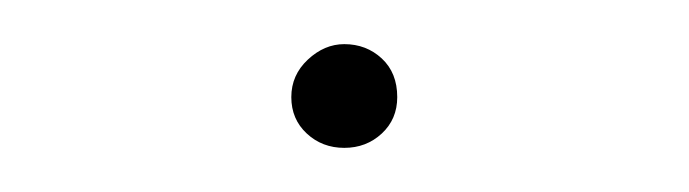

<svg xmlns="http://www.w3.org/2000/svg" viewBox="-20 -56 312 87"><path d="M112 -12Q112 -2 119 4.5Q126 11 136 11Q146 11 153 4.5Q160 -2 160 -12Q160 -23 153 -29.5Q146 -36 136 -36Q127 -36 119.5 -29Q112 -22 112 -12Z"/></svg>

Font: Jost ExtraLight
Style: Regular
Weight: 250
Version: Version 3.710